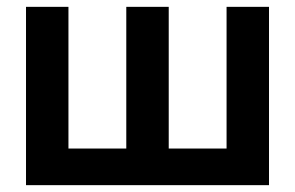

<svg xmlns="http://www.w3.org/2000/svg" viewBox="-20 -541 862 561"><path d="M642 0V-521H766V0ZM139 0V-107H389V0ZM56 0V-521H180V0ZM433 0V-107H683V0ZM349 0V-521H473V0Z"/></svg>

Font: TikTok Sans 24pt SemiBold
Style: Regular
Weight: 600
Version: Version 4.000